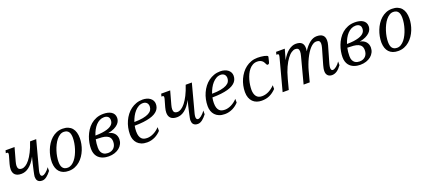

<svg xmlns="http://www.w3.org/2000/svg" viewBox="51 -1498 5508 2477"><g transform="rotate(-20 2805.0 -259.0)"><path d="M168.5 -518.6 118.7 -338.9Q108.9 -303.7 108.9 -279.8Q108.9 -252 122.1 -238.3Q135.3 -224.6 164.6 -224.6Q187.5 -224.6 214.6 -241.2Q241.7 -257.8 270.3 -293.5Q298.8 -329.1 327.1 -384.8Q355.5 -440.4 381.3 -518.6H465.8L369.6 -157.2Q367.7 -150.4 365.2 -141.4Q362.8 -132.3 360.6 -122.8Q358.4 -113.3 356.9 -103.3Q355.5 -93.3 355.5 -84.5Q355.5 -68.8 361.6 -58.1Q367.7 -47.4 384.3 -47.4Q390.6 -47.4 401.6 -52.5Q412.6 -57.6 426 -67.9Q439.5 -78.1 453.6 -93.3Q467.8 -108.4 481 -128.4V-77.1Q466.3 -58.1 451.4 -42Q436.5 -25.9 421.1 -14.2Q405.8 -2.4 389.9 4.2Q374 10.7 357.4 10.7Q335.4 10.7 320.6 4.4Q305.7 -2 296.9 -12.7Q288.1 -23.4 284.4 -38.1Q280.8 -52.7 280.8 -68.8Q280.8 -75.7 284.4 -95.7Q288.1 -115.7 293.9 -142.1Q299.8 -168.5 306.6 -198.2Q313.5 -228 319.8 -254.2Q326.2 -280.3 331.3 -300Q336.4 -319.8 338.4 -326.2Q314.9 -281.2 290 -250.2Q265.1 -219.2 239.3 -199.7Q213.4 -180.2 187.3 -171.4Q161.1 -162.6 135.3 -162.6Q105.5 -162.6 84.2 -169.7Q63 -176.8 49.3 -189.9Q35.6 -203.1 29.1 -221.9Q22.5 -240.7 22.5 -264.2Q22.5 -295.4 33.7 -335.9L61.5 -433.6Q64.5 -443.8 65.7 -451.4Q66.9 -459 66.9 -464.4Q66.9 -474.6 62.3 -478.3Q57.6 -481.9 48.8 -481.9H35.2L44.9 -518.6Z M553.2 -172.4Q553.2 -210 561.3 -251.2Q569.3 -292.5 585 -332.3Q600.6 -372.1 623.8 -407.7Q647 -443.4 677.5 -470.5Q708 -497.6 745.8 -513.4Q783.7 -529.3 828.6 -529.3Q873 -529.3 905.3 -515.6Q937.5 -502 958.5 -477.1Q979.5 -452.1 989.5 -417Q999.5 -381.8 999.5 -338.9Q999.5 -301.3 991.7 -260.7Q983.9 -220.2 968.3 -181.2Q952.6 -142.1 929.2 -107.4Q905.8 -72.8 875 -46.4Q844.2 -20 806.2 -4.6Q768.1 10.7 722.7 10.7Q680.7 10.7 649.7 -1.5Q618.7 -13.7 597.7 -36.1Q576.7 -58.6 565.7 -90.3Q554.7 -122.1 553.2 -161.1ZM830.1 -485.4Q801.8 -485.4 776.4 -469.2Q751 -453.1 729.5 -426.5Q708 -399.9 690.7 -364.7Q673.3 -329.6 661.1 -291.7Q648.9 -253.9 642.3 -215.6Q635.7 -177.2 635.7 -144Q635.7 -119.1 640.1 -98.6Q644.5 -78.1 654.8 -63.7Q665 -49.3 681.6 -41.3Q698.2 -33.2 723.1 -33.2Q751.5 -33.2 777.1 -49.1Q802.7 -64.9 824.2 -91.6Q845.7 -118.2 862.8 -153.1Q879.9 -188 891.8 -225.8Q903.8 -263.7 910.2 -301.8Q916.5 -339.8 916.5 -373.5Q916.5 -398.4 912.1 -419.2Q907.7 -439.9 897.7 -454.6Q887.7 -469.2 871.1 -477.3Q854.5 -485.4 830.1 -485.4Z M1365.2 -273.4Q1391.6 -269.5 1411.9 -258.5Q1432.1 -247.6 1446 -231.7Q1460 -215.8 1467 -195.6Q1474.1 -175.3 1474.1 -152.8Q1474.1 -118.2 1459.2 -88.1Q1444.3 -58.1 1417.5 -36.1Q1390.6 -14.2 1353.3 -1.7Q1315.9 10.7 1271.5 10.7Q1253.4 10.7 1232.7 7.8Q1211.9 4.9 1191.4 -2.2Q1170.9 -9.3 1152.1 -21.7Q1133.3 -34.2 1118.7 -53.2Q1104 -72.3 1095.5 -98.9Q1086.9 -125.5 1086.9 -161.1Q1086.9 -196.8 1094.2 -238Q1101.6 -279.3 1116.9 -320.1Q1132.3 -360.8 1156.5 -398.7Q1180.7 -436.5 1214.1 -465.6Q1247.6 -494.6 1291.3 -512Q1335 -529.3 1389.2 -529.3Q1420.4 -529.3 1448 -523.2Q1475.6 -517.1 1496.3 -504.2Q1517.1 -491.2 1529.3 -470.5Q1541.5 -449.7 1541.5 -420.4Q1541.5 -400.4 1533.4 -378.7Q1525.4 -356.9 1505.1 -336.9Q1484.9 -316.9 1450.9 -300Q1417 -283.2 1365.2 -273.4ZM1175.3 -143.6Q1175.3 -106.9 1186 -85.2Q1196.8 -63.5 1212.4 -52Q1228 -40.5 1245.6 -36.9Q1263.2 -33.2 1276.9 -33.2Q1305.2 -33.2 1326.2 -42.5Q1347.2 -51.8 1361.1 -67.6Q1375 -83.5 1381.8 -104Q1388.7 -124.5 1388.7 -147.5Q1388.7 -183.1 1374.5 -204.1Q1360.4 -225.1 1334 -236.1Q1307.6 -247.1 1270.3 -250.5Q1232.9 -253.9 1187 -254.4Q1175.3 -199.2 1175.3 -143.6ZM1455.1 -421.4Q1455.1 -453.6 1435.3 -469.5Q1415.5 -485.4 1383.3 -485.4Q1350.6 -485.4 1322.5 -470.9Q1294.4 -456.5 1271.2 -431.6Q1248 -406.7 1230 -373Q1211.9 -339.4 1199.7 -300.8Q1253.4 -301.3 1293.2 -306.6Q1333 -312 1361.6 -320.8Q1390.1 -329.6 1408.2 -341.1Q1426.3 -352.5 1436.8 -365.7Q1447.3 -378.9 1451.2 -393.1Q1455.1 -407.2 1455.1 -421.4Z M1622.6 -161.1Q1622.6 -208 1632.1 -253.4Q1641.6 -298.8 1660.2 -339.6Q1678.7 -380.4 1705.3 -415.3Q1731.9 -450.2 1765.9 -475.3Q1799.8 -500.5 1840.8 -514.9Q1881.8 -529.3 1928.7 -529.3Q1958 -529.3 1984.1 -521.7Q2010.3 -514.2 2029.8 -499.8Q2049.3 -485.4 2060.8 -464.6Q2072.3 -443.8 2072.3 -417.5Q2072.3 -394 2064.9 -372.3Q2057.6 -350.6 2041.3 -331.8Q2024.9 -313 1998 -297.4Q1971.2 -281.7 1931.9 -270.8Q1892.6 -259.8 1839.8 -253.4Q1787.1 -247.1 1719.2 -246.6Q1711.4 -208 1711.4 -170.4Q1711.4 -130.9 1720.2 -106Q1729 -81.1 1743.7 -66.9Q1758.3 -52.7 1777.8 -47.6Q1797.4 -42.5 1819.3 -42.5Q1838.9 -42.5 1860.6 -47.9Q1882.3 -53.2 1904.5 -64Q1926.8 -74.7 1948.5 -90.8Q1970.2 -106.9 1990.2 -128.4V-77.1Q1973.1 -58.6 1952.1 -42.5Q1931.2 -26.4 1907 -14.6Q1882.8 -2.9 1855.7 3.9Q1828.6 10.7 1799.3 10.7Q1753.9 10.7 1720.7 -2.7Q1687.5 -16.1 1665.8 -39.6Q1644 -63 1633.3 -94.2Q1622.6 -125.5 1622.6 -161.1ZM1986.8 -415.5Q1986.8 -428.7 1982.9 -441.2Q1979 -453.6 1970.5 -463.4Q1961.9 -473.1 1948.7 -479Q1935.5 -484.9 1917 -484.9Q1884.8 -484.9 1856.4 -469Q1828.1 -453.1 1804.2 -426.5Q1780.3 -399.9 1762 -365.2Q1743.7 -330.6 1731.4 -293Q1803.2 -293.5 1852.1 -303Q1900.9 -312.5 1930.9 -328.6Q1960.9 -344.7 1973.9 -366.9Q1986.8 -389.2 1986.8 -415.5Z M2305.2 -518.6 2255.4 -338.9Q2245.6 -303.7 2245.6 -279.8Q2245.6 -252 2258.8 -238.3Q2272 -224.6 2301.3 -224.6Q2324.2 -224.6 2351.3 -241.2Q2378.4 -257.8 2407 -293.5Q2435.5 -329.1 2463.9 -384.8Q2492.2 -440.4 2518.1 -518.6H2602.5L2506.3 -157.2Q2504.4 -150.4 2502 -141.4Q2499.5 -132.3 2497.3 -122.8Q2495.1 -113.3 2493.7 -103.3Q2492.2 -93.3 2492.2 -84.5Q2492.2 -68.8 2498.3 -58.1Q2504.4 -47.4 2521 -47.4Q2527.3 -47.4 2538.3 -52.5Q2549.3 -57.6 2562.7 -67.9Q2576.2 -78.1 2590.3 -93.3Q2604.5 -108.4 2617.7 -128.4V-77.1Q2603 -58.1 2588.1 -42Q2573.2 -25.9 2557.9 -14.2Q2542.5 -2.4 2526.6 4.2Q2510.7 10.7 2494.1 10.7Q2472.2 10.7 2457.3 4.4Q2442.4 -2 2433.6 -12.7Q2424.8 -23.4 2421.1 -38.1Q2417.5 -52.7 2417.5 -68.8Q2417.5 -75.7 2421.1 -95.7Q2424.8 -115.7 2430.7 -142.1Q2436.5 -168.5 2443.4 -198.2Q2450.2 -228 2456.5 -254.2Q2462.9 -280.3 2468 -300Q2473.1 -319.8 2475.1 -326.2Q2451.7 -281.2 2426.8 -250.2Q2401.9 -219.2 2376 -199.7Q2350.1 -180.2 2324 -171.4Q2297.9 -162.6 2272 -162.6Q2242.2 -162.6 2220.9 -169.7Q2199.7 -176.8 2186 -189.9Q2172.4 -203.1 2165.8 -221.9Q2159.2 -240.7 2159.2 -264.2Q2159.2 -295.4 2170.4 -335.9L2198.2 -433.6Q2201.2 -443.8 2202.4 -451.4Q2203.6 -459 2203.6 -464.4Q2203.6 -474.6 2199 -478.3Q2194.3 -481.9 2185.5 -481.9H2171.9L2181.6 -518.6Z M2689.5 -161.1Q2689.5 -208 2699 -253.4Q2708.5 -298.8 2727.1 -339.6Q2745.6 -380.4 2772.2 -415.3Q2798.8 -450.2 2832.8 -475.3Q2866.7 -500.5 2907.7 -514.9Q2948.7 -529.3 2995.6 -529.3Q3024.9 -529.3 3051 -521.7Q3077.1 -514.2 3096.7 -499.8Q3116.2 -485.4 3127.7 -464.6Q3139.2 -443.8 3139.2 -417.5Q3139.2 -394 3131.8 -372.3Q3124.5 -350.6 3108.2 -331.8Q3091.8 -313 3064.9 -297.4Q3038.1 -281.7 2998.8 -270.8Q2959.5 -259.8 2906.7 -253.4Q2854 -247.1 2786.1 -246.6Q2778.3 -208 2778.3 -170.4Q2778.3 -130.9 2787.1 -106Q2795.9 -81.1 2810.5 -66.9Q2825.2 -52.7 2844.7 -47.6Q2864.3 -42.5 2886.2 -42.5Q2905.8 -42.5 2927.5 -47.9Q2949.2 -53.2 2971.4 -64Q2993.7 -74.7 3015.4 -90.8Q3037.1 -106.9 3057.1 -128.4V-77.1Q3040 -58.6 3019 -42.5Q2998 -26.4 2973.9 -14.6Q2949.7 -2.9 2922.6 3.9Q2895.5 10.7 2866.2 10.7Q2820.8 10.7 2787.6 -2.7Q2754.4 -16.1 2732.7 -39.6Q2710.9 -63 2700.2 -94.2Q2689.5 -125.5 2689.5 -161.1ZM3053.7 -415.5Q3053.7 -428.7 3049.8 -441.2Q3045.9 -453.6 3037.4 -463.4Q3028.8 -473.1 3015.6 -479Q3002.4 -484.9 2983.9 -484.9Q2951.7 -484.9 2923.3 -469Q2895 -453.1 2871.1 -426.5Q2847.2 -399.9 2828.9 -365.2Q2810.5 -330.6 2798.3 -293Q2870.1 -293.5 2918.9 -303Q2967.8 -312.5 2997.8 -328.6Q3027.8 -344.7 3040.8 -366.9Q3053.7 -389.2 3053.7 -415.5Z M3485.4 -483.9Q3451.2 -483.9 3423.6 -468.8Q3396 -453.6 3374.8 -428.2Q3353.5 -402.8 3337.9 -369.9Q3322.3 -336.9 3312.3 -301.5Q3302.2 -266.1 3297.4 -230.7Q3292.5 -195.3 3292.5 -165Q3293.5 -106.9 3318.8 -74.7Q3344.2 -42.5 3395.5 -42.5Q3487.3 -42.5 3571.3 -128.4V-77.1Q3548.8 -54.2 3526.4 -37.8Q3503.9 -21.5 3479.7 -10.5Q3455.6 0.5 3428.7 5.6Q3401.9 10.7 3371.1 10.7Q3335 10.7 3304.2 -0.5Q3273.4 -11.7 3251.2 -33.9Q3229 -56.2 3216.3 -89.6Q3203.6 -123 3203.6 -167.5Q3203.6 -211.4 3212.9 -255.4Q3222.2 -299.3 3240.2 -339.4Q3258.3 -379.4 3284.4 -414.3Q3310.5 -449.2 3344.2 -474.6Q3377.9 -500 3418.5 -514.6Q3459 -529.3 3505.9 -529.3Q3527.8 -529.3 3552.2 -527.1Q3576.7 -524.9 3597.2 -520.5Q3617.7 -516.1 3631.1 -510Q3644.5 -503.9 3644.5 -496.6Q3644.5 -491.7 3643.1 -486.8L3629.9 -433.1Q3626 -416 3620.4 -407.7Q3614.7 -399.4 3599.6 -399.4Q3593.3 -399.4 3589.1 -405.8Q3585 -412.1 3580.6 -421.4Q3576.2 -430.7 3569.8 -441.7Q3563.5 -452.6 3552.7 -461.9Q3542 -471.2 3525.9 -477.5Q3509.8 -483.9 3485.4 -483.9Z M3775.9 -433.6Q3778.3 -443.8 3779.8 -451.4Q3781.2 -459 3781.2 -464.4Q3781.2 -474.6 3776.6 -478.3Q3772 -481.9 3763.2 -481.9H3749.5L3759.3 -518.6H3878.4L3837.9 -374.5Q3858.4 -412.6 3881.8 -441.7Q3905.3 -470.7 3930.2 -490Q3955.1 -509.3 3980.7 -519.3Q4006.3 -529.3 4030.8 -529.3Q4087.4 -529.3 4112.5 -505.1Q4137.7 -481 4137.7 -434.6Q4137.7 -413.6 4133.3 -389.6Q4174.8 -455.6 4221.7 -492.4Q4268.6 -529.3 4318.8 -529.3Q4428.2 -529.3 4428.2 -432.6Q4428.2 -418.5 4426 -402.6Q4423.8 -386.7 4418.5 -368.7L4357.4 -157.2Q4355.5 -150.4 4353 -141.6Q4350.6 -132.8 4348.4 -123Q4346.2 -113.3 4344.7 -103.3Q4343.3 -93.3 4343.3 -84.5Q4343.3 -65.4 4350.1 -56.9Q4356.9 -48.3 4368.2 -48.3Q4378.4 -48.3 4391.6 -54.7Q4404.8 -61 4418.5 -71.8Q4432.1 -82.5 4445.3 -97.2Q4458.5 -111.8 4468.8 -128.4V-77.1Q4436 -31.7 4403.8 -10.5Q4371.6 10.7 4336.4 10.7Q4319.8 10.7 4305.4 5.6Q4291 0.5 4280.5 -9.5Q4270 -19.5 4264.2 -34.4Q4258.3 -49.3 4258.3 -68.8Q4258.3 -89.8 4262.2 -109.9Q4266.1 -129.9 4271.5 -149.4L4333 -362.8Q4342.3 -396.5 4342.3 -419.4Q4342.3 -445.3 4329.6 -456.3Q4316.9 -467.3 4289.6 -467.3Q4269 -467.3 4247.8 -454.8Q4226.6 -442.4 4205.8 -420.2Q4185.1 -397.9 4165.5 -367.2Q4146 -336.4 4128.2 -300Q4110.4 -263.7 4095.5 -223.1Q4080.6 -182.6 4069.3 -140.1L4032.2 0H3948.2L4041.5 -353Q4046.9 -372.6 4049.6 -388.7Q4052.2 -404.8 4052.2 -417.5Q4052.2 -442.4 4040.5 -454.8Q4028.8 -467.3 4001.5 -467.3Q3978.5 -467.3 3950 -448.7Q3921.4 -430.2 3891.8 -390.6Q3862.3 -351.1 3833.5 -289.1Q3804.7 -227.1 3781.7 -140.1L3744.6 0H3660.2Z M4818.8 -273.4Q4845.2 -269.5 4865.5 -258.5Q4885.7 -247.6 4899.7 -231.7Q4913.6 -215.8 4920.7 -195.6Q4927.7 -175.3 4927.7 -152.8Q4927.7 -118.2 4912.8 -88.1Q4897.9 -58.1 4871.1 -36.1Q4844.2 -14.2 4806.9 -1.7Q4769.5 10.7 4725.1 10.7Q4707 10.7 4686.3 7.8Q4665.5 4.9 4645 -2.2Q4624.5 -9.3 4605.7 -21.7Q4586.9 -34.2 4572.3 -53.2Q4557.6 -72.3 4549.1 -98.9Q4540.5 -125.5 4540.5 -161.1Q4540.5 -196.8 4547.9 -238Q4555.2 -279.3 4570.6 -320.1Q4585.9 -360.8 4610.1 -398.7Q4634.3 -436.5 4667.7 -465.6Q4701.2 -494.6 4744.9 -512Q4788.6 -529.3 4842.8 -529.3Q4874 -529.3 4901.6 -523.2Q4929.2 -517.1 4950 -504.2Q4970.7 -491.2 4982.9 -470.5Q4995.1 -449.7 4995.1 -420.4Q4995.1 -400.4 4987.1 -378.7Q4979 -356.9 4958.7 -336.9Q4938.5 -316.9 4904.5 -300Q4870.6 -283.2 4818.8 -273.4ZM4628.9 -143.6Q4628.9 -106.9 4639.6 -85.2Q4650.4 -63.5 4666 -52Q4681.6 -40.5 4699.2 -36.9Q4716.8 -33.2 4730.5 -33.2Q4758.8 -33.2 4779.8 -42.5Q4800.8 -51.8 4814.7 -67.6Q4828.6 -83.5 4835.4 -104Q4842.3 -124.5 4842.3 -147.5Q4842.3 -183.1 4828.1 -204.1Q4814 -225.1 4787.6 -236.1Q4761.2 -247.1 4723.9 -250.5Q4686.5 -253.9 4640.6 -254.4Q4628.9 -199.2 4628.9 -143.6ZM4908.7 -421.4Q4908.7 -453.6 4888.9 -469.5Q4869.1 -485.4 4836.9 -485.4Q4804.2 -485.4 4776.1 -470.9Q4748 -456.5 4724.9 -431.6Q4701.7 -406.7 4683.6 -373Q4665.5 -339.4 4653.3 -300.8Q4707 -301.3 4746.8 -306.6Q4786.6 -312 4815.2 -320.8Q4843.8 -329.6 4861.8 -341.1Q4879.9 -352.5 4890.4 -365.7Q4900.9 -378.9 4904.8 -393.1Q4908.7 -407.2 4908.7 -421.4Z M5076.7 -172.4Q5076.7 -210 5084.7 -251.2Q5092.8 -292.5 5108.4 -332.3Q5124 -372.1 5147.2 -407.7Q5170.4 -443.4 5200.9 -470.5Q5231.4 -497.6 5269.3 -513.4Q5307.1 -529.3 5352.1 -529.3Q5396.5 -529.3 5428.7 -515.6Q5460.9 -502 5481.9 -477.1Q5502.9 -452.1 5512.9 -417Q5522.9 -381.8 5522.9 -338.9Q5522.9 -301.3 5515.1 -260.7Q5507.3 -220.2 5491.7 -181.2Q5476.1 -142.1 5452.6 -107.4Q5429.2 -72.8 5398.4 -46.4Q5367.7 -20 5329.6 -4.6Q5291.5 10.7 5246.1 10.7Q5204.1 10.7 5173.1 -1.5Q5142.1 -13.7 5121.1 -36.1Q5100.1 -58.6 5089.1 -90.3Q5078.1 -122.1 5076.7 -161.1ZM5353.5 -485.4Q5325.2 -485.4 5299.8 -469.2Q5274.4 -453.1 5252.9 -426.5Q5231.4 -399.9 5214.1 -364.7Q5196.8 -329.6 5184.6 -291.7Q5172.4 -253.9 5165.8 -215.6Q5159.2 -177.2 5159.2 -144Q5159.2 -119.1 5163.6 -98.6Q5168 -78.1 5178.2 -63.7Q5188.5 -49.3 5205.1 -41.3Q5221.7 -33.2 5246.6 -33.2Q5274.9 -33.2 5300.5 -49.1Q5326.2 -64.9 5347.7 -91.6Q5369.1 -118.2 5386.2 -153.1Q5403.3 -188 5415.3 -225.8Q5427.2 -263.7 5433.6 -301.8Q5439.9 -339.8 5439.9 -373.5Q5439.9 -398.4 5435.5 -419.2Q5431.2 -439.9 5421.1 -454.6Q5411.1 -469.2 5394.5 -477.3Q5377.9 -485.4 5353.5 -485.4Z"/></g></svg>

Font: Arian AMU Serif
Style: Italic
Weight: 400
Italic angle: -15°
Designer: Ruben Hakobyan (Tarumian)
Foundry: Ruben Hakobyan (Tarumian)
Version: Version 1.002